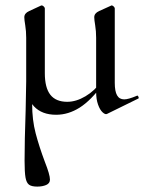

<svg xmlns="http://www.w3.org/2000/svg" viewBox="-20 -416 542 711"><path d="M77 -115V-276Q77 -301 73.5 -322Q70 -343 70 -352Q70 -367 88 -375L131 -395L134 -396Q138 -396 142 -392Q146 -388 146 -385V-145Q146 -91 166.5 -65Q187 -39 229 -39Q262 -39 296.5 -59.5Q331 -80 356 -115L361 -104Q317 -44 275 -17.5Q233 9 188 9Q135 9 106 -22Q77 -53 77 -115ZM71 179Q71 106 75 -8Q77 -94 77 -115L105 -103Q99 -66 99 -31Q99 28 112 77.5Q125 127 146 183Q165 231 165 249Q165 263 151 269Q137 275 118 275Q97 275 87.5 268Q78 261 74.5 241.5Q71 222 71 179ZM336 -75V-276Q336 -301 332.5 -322Q329 -343 329 -352Q329 -367 347 -375L391 -395L393 -396Q397 -396 401 -392Q405 -388 405 -385V-109Q405 -78 413.5 -63Q422 -48 440 -48Q455 -48 486 -61L488 -62Q491 -62 493 -57Q495 -52 492 -51L376 6Q370 9 360 0Q350 -9 343 -29Q336 -49 336 -75Z"/></svg>

Font: Cormorant Unicase Medium
Style: Regular
Weight: 500
Designer: Christian Thalmann (Catharsis Fonts)
Foundry: Catharsis Fonts
Version: Version 4.000